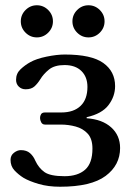

<svg xmlns="http://www.w3.org/2000/svg" viewBox="-20 -709 515 729"><path d="M114 -99Q127 -71 149 -55.5Q171 -40 225 -40Q275 -40 303 -64.5Q331 -89 331 -145Q331 -182 313 -201.5Q295 -221 267.5 -228.5Q240 -236 211 -236H151Q141 -236 136.5 -244.5Q132 -253 132 -261Q132 -269 136 -275.5Q140 -282 151 -282H213Q260 -282 286 -307Q312 -332 312 -379Q312 -417 289 -439.5Q266 -462 225 -462Q187 -462 166 -445Q145 -428 133 -408Q123 -392 111 -381Q99 -370 77 -370Q62 -370 51.5 -380Q41 -390 41 -406Q41 -430 58 -446Q75 -462 95 -473Q118 -486 157 -494Q196 -502 226 -502Q327 -502 372 -470Q417 -438 417 -382Q417 -343 392 -310Q367 -277 309 -264V-260Q368 -256 402 -225.5Q436 -195 436 -147Q436 -82 381 -41Q326 0 208 0Q163 0 127 -10.5Q91 -21 69 -34Q50 -46 35 -62Q20 -78 20 -102Q20 -119 33 -129Q46 -139 59 -139Q81 -139 94 -127.5Q107 -116 114 -99ZM59 -628Q59 -653 77 -671Q95 -689 120 -689Q145 -689 163 -671Q181 -653 181 -628Q181 -603 163 -585Q145 -567 120 -567Q95 -567 77 -585Q59 -603 59 -628ZM255 -628Q255 -653 273 -671Q291 -689 316 -689Q341 -689 359 -671Q377 -653 377 -628Q377 -603 359 -585Q341 -567 316 -567Q291 -567 273 -585Q255 -603 255 -628Z"/></svg>

Font: Marmelad
Style: Regular
Weight: 400
Designer: Manvel Shmavonyan
Foundry: Cyreal
Version: Version 1.110; ttfautohint (v1.8.4.7-5d5b)